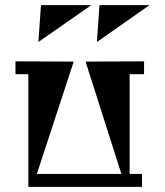

<svg xmlns="http://www.w3.org/2000/svg" viewBox="-20 -725 640 745"><path d="M139 -705H334L129 -562ZM366 -705H560L356 -562ZM539 -437H483V-50H531V0H90V-437H40V-487L266 -486L123 -50H451L312 -486L539 -487Z"/></svg>

Font: Chokokutai
Style: Regular
Weight: 400
Designer: 108号,108go
Foundry: Font Zone 108
Version: Version 1.000; ttfautohint (v1.8.3)